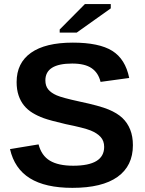

<svg xmlns="http://www.w3.org/2000/svg" viewBox="-20 -906 707 936"><path d="M627.9 -198.2Q627.9 -97.2 553 -43.7Q478 9.8 333 9.8Q200.7 9.8 125.5 -37.1Q50.3 -84 28.8 -179.2L168 -202.1Q182.1 -147.5 223.1 -122.8Q264.2 -98.1 336.9 -98.1Q487.8 -98.1 487.8 -189.9Q487.8 -219.2 470.5 -238.3Q453.1 -257.3 421.6 -270Q390.1 -282.7 300.8 -300.8Q223.6 -318.8 193.4 -329.8Q163.1 -340.8 138.7 -355.7Q114.3 -370.6 97.2 -391.6Q80.1 -412.6 70.6 -440.9Q61 -469.2 61 -505.9Q61 -599.1 131.1 -648.7Q201.2 -698.2 335 -698.2Q462.9 -698.2 527.1 -658.2Q591.3 -618.2 609.9 -525.9L470.2 -506.8Q459.5 -551.3 426.5 -573.7Q393.6 -596.2 332 -596.2Q201.2 -596.2 201.2 -514.2Q201.2 -487.3 215.1 -470.2Q229 -453.1 256.3 -441.2Q283.7 -429.2 367.2 -411.1Q466.3 -390.1 509 -372.3Q551.8 -354.5 576.7 -330.8Q601.6 -307.1 614.7 -274.2Q627.9 -241.2 627.9 -198.2ZM271 -747.1V-762.2L394 -886.2H520V-865.2L354 -747.1Z"/></svg>

Font: Liberation Sans
Style: Bold
Weight: 700
Designer: Steve Matteson
Foundry: Ascender Corporation
Version: Version 2.1.5